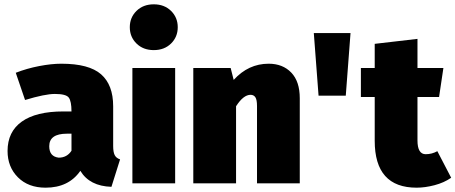

<svg xmlns="http://www.w3.org/2000/svg" viewBox="-20 -849 2109 889"><path d="M191 20Q111 20 63 -28Q15 -76 15 -150Q15 -239 81 -286Q147 -333 273 -333H311Q311 -380 298.5 -397Q286 -414 234 -414Q188 -414 96 -386L53 -512Q104 -532 161 -543Q218 -554 264 -554Q392 -554 448 -505Q504 -456 504 -357V-173Q504 -145 511 -131Q518 -117 536 -111L496 16Q395 13 352 -58Q298 20 191 20ZM252 -119Q290 -119 311 -151V-230H290Q208 -230 208 -172Q208 -124 252 -119Z M692 -617Q643 -617 612 -647.5Q581 -678 581 -723Q581 -768 612 -798.5Q643 -829 692 -829Q741 -829 772 -798.5Q803 -768 803 -723Q803 -678 772 -647.5Q741 -617 692 -617ZM791 0H593V-534H791Z M1368 0H1170V-358Q1170 -387 1162.5 -398.5Q1155 -410 1140 -410Q1107 -410 1073 -357V0H875V-534H1048L1062 -479Q1130 -554 1224 -554Q1289 -554 1328.5 -513Q1368 -472 1368 -394Z M1581 -406H1455L1433 -696H1603Z M1909 20Q1715 20 1715 -197V-400H1651V-534H1715V-646L1913 -669V-534H2033L2013 -400H1913V-199Q1913 -135 1951 -135Q1980 -135 2005 -149L2069 -26Q2036 -3 1992 8.5Q1948 20 1909 20Z"/></svg>

Font: Trujillo Black
Style: Regular
Weight: 900
Designer: Fira Sans original fonts by bBox Type GmbH, Carrois Corporate GbR, & Edenspiekermann AG / Changes by Cristiano Sobral
Foundry: Fira Sans original fonts by bBox Type GmbH, Carrois Corporate GbR, & Edenspiekermann AG / Changes by Cristiano Sobral
Version: Version 4.301;July 28, 2020;FontCreator 13.0.0.2655 64-bit